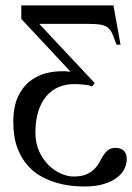

<svg xmlns="http://www.w3.org/2000/svg" viewBox="-20 -467 485 704"><path d="M28.8 -20Q28.8 -78.6 47.9 -116.5Q66.9 -154.3 97.2 -175Q127.4 -195.8 164.8 -202.1Q202.1 -208.5 238.8 -204.1L58.1 -397.5V-447.3H396L421.9 -303.2H407.2Q398.9 -325.7 393.1 -340.3Q387.2 -355 377.7 -363.8Q368.2 -372.6 351.8 -376Q335.4 -379.4 306.2 -379.4H124L327.1 -162.6L317.9 -149.9Q313 -152.3 304.9 -154.1Q296.9 -155.8 287.6 -156.7Q278.3 -157.7 269 -158.2Q259.8 -158.7 252.4 -158.7Q220.7 -158.7 194.6 -147.5Q168.5 -136.2 149.7 -114Q130.9 -91.8 120.4 -58.6Q109.9 -25.4 109.9 18.6Q109.9 58.6 124 88.9Q138.2 119.1 159.2 139.4Q180.2 159.7 204.3 169.9Q228.5 180.2 249 180.2Q278.3 180.2 296.4 172.4Q314.5 164.6 325.9 152.8Q337.4 141.1 344.5 127.7Q351.6 114.3 359.1 102.5Q366.7 90.8 376.7 83Q386.7 75.2 404.3 75.2Q412.1 75.2 419.4 77.4Q426.8 79.6 432.4 84.2Q438 88.9 441.4 96.7Q444.8 104.5 444.8 115.7Q444.8 133.8 436.3 151.9Q427.7 169.9 408.9 184.3Q390.1 198.7 360.6 207.8Q331.1 216.8 288.6 216.8Q272.5 216.8 247.1 214.6Q221.7 212.4 192.6 204.6Q163.6 196.8 134.5 181.6Q105.5 166.5 81.8 140.1Q58.1 113.8 43.5 74.7Q28.8 35.6 28.8 -20Z"/></svg>

Font: Doulos SIL
Style: Regular
Weight: 400
Designer: Walt Agee, Victor Gaultney, Peter Martin, Debbi Hosken
Foundry: SIL International
Version: Version 4.110; 2011; Maintenance release